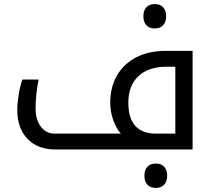

<svg xmlns="http://www.w3.org/2000/svg" viewBox="-20 -735 1052 944"><path d="M252 0Q166 0 115.5 -52Q65 -104 65 -194Q65 -227 72 -270.5Q79 -314 90 -344H170Q155 -272 155 -201Q155 -146 181 -112Q207 -78 249 -78H574Q551 -104 536.5 -145.5Q522 -187 522 -229Q522 -307 555.5 -364.5Q589 -422 650.5 -453.5Q712 -485 796 -485H927V0ZM842 -78V-407H799Q710 -407 660.5 -360.5Q611 -314 611 -230Q611 -78 748 -78ZM741 -595Q715 -595 700 -610.5Q685 -626 685 -655Q685 -684 700 -699.5Q715 -715 741 -715Q768 -715 782.5 -698.5Q797 -682 797 -655Q797 -628 782.5 -611.5Q768 -595 741 -595ZM746 189Q720 189 705 173.5Q690 158 690 129Q690 100 705 84.5Q720 69 746 69Q773 69 787.5 85.5Q802 102 802 129Q802 156 787.5 172.5Q773 189 746 189Z"/></svg>

Font: Noto Kufi Arabic
Style: Regular
Weight: 400
Designer: Monotype Design Team, David Williams, Khaled Hosny
Foundry: Google LLC
Version: Version 2.109; ttfautohint (v1.8.4.7-5d5b)